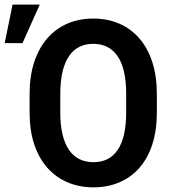

<svg xmlns="http://www.w3.org/2000/svg" viewBox="-71 -801 747 831"><path d="M607.9 -392.6V-314.9Q607.9 -236.8 588.4 -176.5Q568.8 -116.2 532.5 -74.7Q496.1 -33.2 445.6 -11.7Q395 9.8 333.5 9.8Q272.5 9.8 221.7 -11.7Q170.9 -33.2 134 -74.7Q97.2 -116.2 77.1 -176.5Q57.1 -236.8 57.1 -314.9V-392.6Q57.1 -471.7 77.1 -532.5Q97.2 -593.3 133.8 -635.3Q170.4 -677.2 220.9 -699Q271.5 -720.7 332.5 -720.7Q394 -720.7 444.6 -699Q495.1 -677.2 531.7 -635.3Q568.4 -593.3 588.1 -532.5Q607.9 -471.7 607.9 -392.6ZM475.1 -314.9V-393.6Q475.1 -448.7 465.8 -489.7Q456.5 -530.8 438.2 -557.6Q419.9 -584.5 393.3 -597.9Q366.7 -611.3 332.5 -611.3Q298.3 -611.3 272 -597.9Q245.6 -584.5 227.3 -557.6Q209 -530.8 199.5 -489.7Q189.9 -448.7 189.9 -393.6V-314.9Q189.9 -260.3 199.5 -219.7Q209 -179.2 227.5 -152.3Q246.1 -125.5 272.7 -112.3Q299.3 -99.1 333.5 -99.1Q367.7 -99.1 394 -112.3Q420.4 -125.5 438.5 -152.3Q456.5 -179.2 465.8 -219.7Q475.1 -260.3 475.1 -314.9ZM-50.8 -614.3 -16.6 -781.2H101.1L26.4 -614.3Z"/></svg>

Font: Roboto SemiCondensed SemiBold
Style: Regular
Weight: 600
Width: 4
Designer: Christian Robertson
Foundry: Google
Version: Version 3.009; 2024